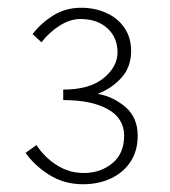

<svg xmlns="http://www.w3.org/2000/svg" viewBox="-20 -913 437 495"><path d="M194 -438Q145 -438 106.5 -462.5Q68 -487 46 -519L74 -539Q94 -508 126 -487.5Q158 -467 196 -467Q239 -467 269.5 -492Q300 -517 300 -563Q300 -608 258 -631.5Q216 -655 143 -655V-682Q211 -682 247 -711.5Q283 -741 283 -778Q283 -816 257 -840Q231 -864 187 -864Q161 -864 134 -847Q107 -830 87 -804L64 -825Q85 -853 117 -873Q149 -893 189 -893Q225 -893 254.5 -879.5Q284 -866 301 -841Q318 -816 318 -781Q318 -740 293 -712.5Q268 -685 232 -671Q272 -664 303.5 -637Q335 -610 335 -563Q335 -524 316.5 -496Q298 -468 266 -453Q234 -438 194 -438Z"/></svg>

Font: Noto Sans HK Thin Thin
Style: Regular
Weight: 250
Version: Version 2.004-H2;hotconv 1.0.118;makeotfexe 2.5.65603